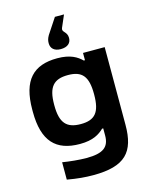

<svg xmlns="http://www.w3.org/2000/svg" viewBox="-137 -831 867 1121"><g transform="rotate(-15 296.0 -270.5)"><path d="M542 -31V-500H411V-456H404C376 -483 337 -509 257 -509C113 -509 39 -435 39 -256V-244C39 -65 113 9 257 9C337 9 376 -17 404 -44H411V-1C411 69 373 98 273 98C228 98 171 92 128 85V190C190 201 237 205 285 205C478 205 542 134 542 -31ZM170 -248V-252C170 -359 206 -398 292 -398C377 -398 411 -359 411 -252V-248C411 -141 377 -102 292 -102C206 -102 170 -141 170 -248ZM232 -606C232 -575 253 -555 292 -555C333 -555 355 -575 355 -606C355 -646 320 -647 330 -672L362 -746H307L245 -652C234 -633 232 -620 232 -607Z"/></g></svg>

Font: LT Wave Alt Bold
Style: Regular
Weight: 700
Designer: Daniel Lyons
Version: Version 2.5 (Glyphs App)